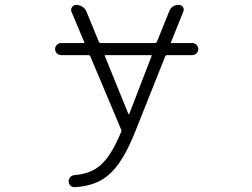

<svg xmlns="http://www.w3.org/2000/svg" viewBox="-20 -565 1040 791"><path d="M604.5 -334Q606.4 -337.9 601.6 -337.9H414.1Q410.2 -337.9 412.1 -334L508.8 -95.7Q509.8 -94.7 510.7 -94.7Q511.7 -94.7 512.7 -95.7ZM232.4 -337.9Q221.7 -337.9 214.4 -345.2Q207 -352.5 207 -362.8Q207 -373 214.4 -380.4Q221.7 -387.7 232.4 -387.7H324.2Q329.1 -387.7 327.1 -391.6L274.4 -516.6Q270.5 -526.4 276.9 -535.6Q283.2 -544.9 293.9 -544.9Q307.6 -544.9 319.8 -537.1Q332 -529.3 336.9 -515.6L387.7 -391.6Q389.6 -387.7 394.5 -387.7H619.1Q624 -387.7 626 -391.6L676.8 -517.6Q687.5 -544.9 716.8 -544.9Q727.5 -544.9 733.4 -536.1Q739.3 -527.3 735.4 -517.6L684.6 -391.6Q682.6 -387.7 687.5 -387.7H771.5Q782.2 -387.7 789.6 -380.4Q796.9 -373 796.9 -362.8Q796.9 -352.5 789.6 -345.2Q782.2 -337.9 771.5 -337.9H668Q663.1 -337.9 661.1 -334L538.1 -25.4Q486.3 106.4 426.8 156.2Q375 201.2 288.1 206.1Q288.1 206.1 287.1 206.1Q277.3 206.1 270.5 200.2Q262.7 192.4 262.7 181.6Q262.7 171.9 269.5 164.6Q276.4 157.2 287.1 156.2Q351.6 151.4 390.6 118.2Q437.5 80.1 479.5 -22.5Q481.4 -26.4 479.5 -30.3L351.6 -334Q349.6 -337.9 345.7 -337.9Z"/></svg>

Font: Rounded-L Mgen+ 1m light
Style: Regular
Weight: 200
Designer: [Source Han Sans]
Ryoko NISHIZUKA  (kana & ideographs); Paul D. Hunt (Latin, Greek & Cyrillic); Wenlong ZHANG  (bopomofo
Version: Version 1.059.20150602